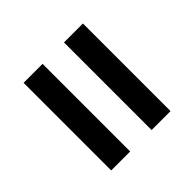

<svg xmlns="http://www.w3.org/2000/svg" viewBox="-48 -657 696 696"><g transform="rotate(45 300.0 -309.0)"><path d="M529.8 -364.3H80.6V-461.4H529.8ZM529.8 -157.2H80.6V-254.4H529.8Z"/></g></svg>

Font: Roboto Mono
Style: Regular
Weight: 500
Designer: Google
Version: Version 2.000986; 2015; ttfautohint (v1.3)